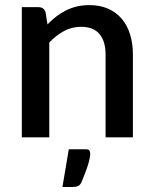

<svg xmlns="http://www.w3.org/2000/svg" viewBox="-20 -538 601 752"><path d="M166 -442.5Q182.5 -459.5 200.2 -473.2Q218 -487 238 -497Q258 -507 280.5 -512.5Q303 -518 329.5 -518Q371.5 -518 403.2 -504Q435 -490 456.8 -464.5Q478.5 -439 489.5 -403.2Q500.5 -367.5 500.5 -324.5V0H393.5V-324.5Q393.5 -376 369.8 -404.5Q346 -433 297.5 -433Q261.5 -433 230.8 -416.5Q200 -400 173 -371.5V0H65.5V-510H130.5Q152.5 -510 158.5 -489.5ZM314.5 46.5Q327.5 46.5 330.5 52.2Q333.5 58 333.5 64Q333.5 68.5 332.2 76.8Q331 85 327.5 98Q324 111 317.2 129.8Q310.5 148.5 300 174Q294.5 186.5 285.8 190.5Q277 194.5 262.5 194.5H224.5L249.5 46.5Z"/></svg>

Font: LatoLatin Semibold
Style: Regular
Weight: 600
Designer: Lukasz Dziedzic with Adam Twardoch and Botio Nikoltchev
Foundry: tyPoland Lukasz Dziedzic
Version: Version 2.015; 2015-08-06; http://www.latofonts.com/